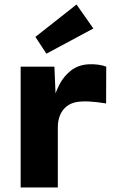

<svg xmlns="http://www.w3.org/2000/svg" viewBox="-20 -824 497 844"><path d="M70.8 -531H219.2L226.4 -358.2L205.4 -358.2Q205.8 -361.2 207 -363.2Q221.8 -414.2 240.8 -451.5Q259.8 -488.8 292.2 -514.2Q324.6 -539.6 372.8 -541.6Q391.8 -542.4 412.3 -539.6Q432.8 -536.8 447 -531L446.4 -369.2Q362.4 -383.4 316.6 -375.4Q291.8 -371 273.2 -356.6Q254.6 -342.2 244.4 -318.7Q234.2 -295.2 234.2 -264.8V0H70.8ZM135.6 -661.8 316.4 -804.2 390.4 -698.8 184 -588Z"/></svg>

Font: Easer Grotesk Variable
Style: Regular
Weight: 400
Designer: Boardeaser, Bonnie Shaver-Troup, Thomas Jockin
Foundry: Lexend
Version: Version 1.001;Glyphs 3.1.2 (3151)